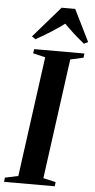

<svg xmlns="http://www.w3.org/2000/svg" viewBox="-80 -1021 522 1058"><g transform="rotate(5 181.0 -492.0)"><path d="M-15.5 0 -13 -23.5 60 -39 150.5 -703.5 82.5 -719.5 86 -743H364L361 -719.5L289 -703.5L198.5 -39L267.5 -23.5L265 0ZM68 -812 217 -983.5H292L379 -807.5L356.5 -796.5Q327 -820.5 298.5 -846Q270 -871.5 244.5 -897.5Q209 -871 170.2 -846.5Q131.5 -822 88.5 -798Z"/></g></svg>

Font: Merriweather 120pt SemiBold
Style: Italic
Weight: 600
Italic angle: -7.8°
Version: Version 2.101